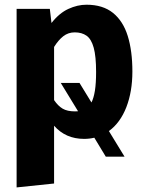

<svg xmlns="http://www.w3.org/2000/svg" viewBox="-20 -583 655 830"><path d="M353.8 -562.6Q424.6 -562.6 468.5 -527.2Q512.3 -491.8 532.3 -427.2Q552.3 -362.6 552.3 -273.8Q552.3 -187.2 526.2 -119.7Q500 -52.3 450.8 -16.4L518.5 94.4H437.4L387.7 12.3Q366.7 17.4 343.6 17.4Q263.6 17.4 213.8 -39.5V210.3L51.8 227.2V-544.6H195.4L202.6 -483.6Q235.9 -526.2 275.4 -544.4Q314.9 -562.6 353.8 -562.6ZM242.6 -224.6H323.6L375.4 -140Q385.1 -159 390.3 -191Q395.4 -223.1 395.4 -271.8Q395.4 -339.5 385.1 -376.7Q374.9 -413.8 354.4 -428.5Q333.8 -443.1 303.1 -443.1Q274.9 -443.1 253.3 -426.2Q231.8 -409.2 213.8 -380V-150.3Q230.8 -125.1 250.8 -113.3Q270.8 -101.5 304.1 -101.5Q311.3 -101.5 317.4 -102.1Z"/></svg>

Font: FiraCode Nerd Font Mono
Style: Bold
Weight: 700
Monospace: yes
Designer: Carrois Corporate, Edenspiekermann AG, Nikita Prokopov
Foundry: Carrois Corporate, Edenspiekermann AG, Nikita Prokopov
Version: Version 6.002;Nerd Fonts 3.3.0